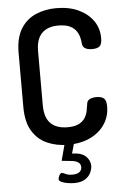

<svg xmlns="http://www.w3.org/2000/svg" viewBox="-62 -774 665 1032"><g transform="rotate(-5 270.5 -258.5)"><path d="M280 6Q220 6 169.5 -16Q119 -38 89 -87Q59 -136 59 -217V-508Q59 -589 89 -638Q119 -687 170 -709Q221 -731 281 -731Q350 -731 400.5 -707.5Q451 -684 479.5 -643.5Q508 -603 508 -550Q508 -516 495 -505.5Q482 -495 455 -495Q431 -495 417 -503.5Q403 -512 402 -530Q401 -543 397 -561Q393 -579 381.5 -596.5Q370 -614 347 -625.5Q324 -637 284 -637Q226 -637 195 -605.5Q164 -574 164 -508V-217Q164 -151 195.5 -119.5Q227 -88 287 -88Q325 -88 347.5 -99.5Q370 -111 381 -128.5Q392 -146 396 -165.5Q400 -185 402 -201Q403 -220 417.5 -228Q432 -236 454 -236Q482 -236 495 -225Q508 -214 508 -181Q508 -127 479.5 -84.5Q451 -42 400 -18Q349 6 280 6ZM296 214Q281 214 261.5 211Q242 208 228 201.5Q214 195 214 186Q214 182 216.5 174.5Q219 167 223.5 160.5Q228 154 234 154Q241 154 254 161Q267 168 291 168Q316 168 328.5 158Q341 148 341 132Q341 115 327.5 105.5Q314 96 287 94L239 89L265 -9H316L298 55Q349 56 372 78Q395 100 395 130Q395 147 385.5 167Q376 187 354.5 200.5Q333 214 296 214Z"/></g></svg>

Font: Dosis ExtraLight SemiBold
Style: Regular
Weight: 600
Version: Version 3.001; ttfautohint (v1.8.2)